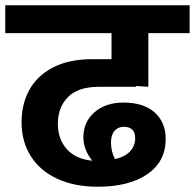

<svg xmlns="http://www.w3.org/2000/svg" viewBox="-31 -713 741 730"><path d="M533 -383 486 -386V-383H346Q266 -383 227.5 -344Q189 -305 189 -243Q189 -184 223 -146Q257 -108 320 -102Q304 -121 295 -144Q286 -167 286 -191Q286 -249 328 -286Q370 -323 438 -323Q515 -323 557 -285.5Q599 -248 599 -185Q599 -99 529.5 -51Q460 -3 340 -3Q253 -3 187.5 -33Q122 -63 86.5 -118.5Q51 -174 51 -249Q51 -317 80.5 -371Q110 -425 170.5 -456.5Q231 -488 320 -488H393V-587H-11V-693H690V-587H533ZM391 -171Q391 -138 406 -108Q445 -117 464 -138Q483 -159 483 -188Q483 -210 471.5 -220.5Q460 -231 440 -231Q418 -231 404.5 -215.5Q391 -200 391 -171Z"/></svg>

Font: FiraGOUPP
Style: Bold
Weight: 700
Designer: bBox Type
Foundry: bBox Type GmbH
Version: Version 1.001